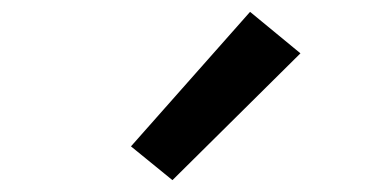

<svg xmlns="http://www.w3.org/2000/svg" viewBox="-20 -835 640 324"><path d="M271 -531 201 -588 402 -815 487 -745Z"/></svg>

Font: Iosevka Semibold Extended
Style: Regular
Weight: 600
Width: 7
Monospace: yes
Designer: Belleve Invis
Foundry: Belleve Invis
Version: Version 32.5.0; ttfautohint (v1.8.4)